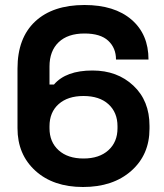

<svg xmlns="http://www.w3.org/2000/svg" viewBox="-20 -734 658 768"><path d="M312 14Q193 14 121.5 -51Q50 -116 50 -221V-460Q50 -582 120.5 -648Q191 -714 318 -714Q438 -714 506 -655.5Q574 -597 574 -496H444Q444 -542 413 -571Q382 -600 318 -600Q251 -600 214.5 -565Q178 -530 178 -468V-396H196Q244 -452 350 -452Q449 -452 513.5 -391.5Q578 -331 578 -231V-219Q578 -115 505 -50.5Q432 14 312 14ZM450 -221V-229Q450 -284 414 -317Q378 -350 314 -350Q251 -350 214.5 -317.5Q178 -285 178 -229V-221Q178 -166 214.5 -133Q251 -100 314 -100Q377 -100 413.5 -133Q450 -166 450 -221Z"/></svg>

Font: Rootstock Sans Headline
Style: Bold
Weight: 700
Designer: Florian Karsten
Foundry: Florian Karsten
Version: Version 2.000;FEAKit 1.0